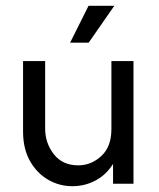

<svg xmlns="http://www.w3.org/2000/svg" viewBox="-20 -624 540 652"><path d="M225.7 8.3Q181.9 8.3 143.8 -13.5Q105.6 -35.4 81.9 -77.1Q58.3 -118.8 58.3 -177.1V-416.7H133.3V-187.5Q133.3 -138.2 162.8 -100.3Q192.4 -62.5 245.8 -62.5Q289.6 -62.5 324 -94.1Q358.3 -125.7 358.3 -185.4V-416.7H433.3V0H363.9V-67.4Q341 -30.6 304.5 -11.1Q268.1 8.3 225.7 8.3ZM218.1 -479.2 280.6 -604.2H368.1L281.2 -479.2Z"/></svg>

Font: co2trust
Style: Regular
Weight: 400
Designer: Kristian Moeller
Foundry: Dicotype
Version: Version 1.000